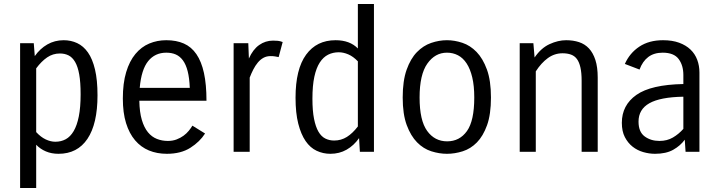

<svg xmlns="http://www.w3.org/2000/svg" viewBox="-20 -755 3579 955"><path d="M80 180V-540H148L153 -476Q179 -513 215.5 -534Q252 -555 297 -555Q333 -555 364 -540.5Q395 -526 417.5 -494Q440 -462 452.5 -409.5Q465 -357 465 -281Q465 -139 415 -64.5Q365 10 271 10Q236 10 208 -2Q180 -14 160 -35V180ZM278 -489Q243 -489 214.5 -469.5Q186 -450 160 -415V-98Q183 -73 207.5 -61.5Q232 -50 255 -50Q284 -50 307 -62.5Q330 -75 346.5 -103Q363 -131 372 -176Q381 -221 381 -286Q381 -346 374 -385Q367 -424 353.5 -447Q340 -470 321 -479.5Q302 -489 278 -489Z M1000 -91Q974 -50 927 -20Q880 10 810 10Q761 10 721 -6.5Q681 -23 652 -57Q623 -91 607 -142.5Q591 -194 591 -265Q591 -341 607.5 -396Q624 -451 653.5 -486.5Q683 -522 722.5 -538.5Q762 -555 807 -555Q857 -555 894.5 -538.5Q932 -522 957 -485.5Q982 -449 994.5 -392Q1007 -335 1007 -254H673Q674 -197 685.5 -158.5Q697 -120 716 -97Q735 -74 760.5 -64Q786 -54 815 -54Q839 -54 858.5 -61.5Q878 -69 893 -80Q908 -91 919 -104.5Q930 -118 937 -130ZM807 -493Q751 -493 717 -451Q683 -409 675 -318H924Q922 -367 913.5 -400.5Q905 -434 890 -454.5Q875 -475 854.5 -484Q834 -493 807 -493Z M1142 0V-540H1215L1218 -464Q1238 -509 1269 -531Q1300 -553 1338 -553Q1352 -553 1362 -552Q1372 -551 1386 -546L1366 -471Q1357 -473 1347.5 -474.5Q1338 -476 1326 -476Q1306 -476 1290.5 -467.5Q1275 -459 1262.5 -444Q1250 -429 1240 -409.5Q1230 -390 1222 -369V0Z M1450 -269Q1450 -411 1502.5 -483Q1555 -555 1649 -555Q1720 -555 1760 -514V-735H1840V0H1770L1766 -68Q1740 -31 1704 -10.5Q1668 10 1623 10Q1587 10 1555 -5Q1523 -20 1500 -53.5Q1477 -87 1463.5 -140Q1450 -193 1450 -269ZM1642 -56Q1677 -56 1705.5 -74Q1734 -92 1760 -126V-450Q1737 -474 1712.5 -484.5Q1688 -495 1665 -495Q1636 -495 1612 -483Q1588 -471 1570.5 -444Q1553 -417 1543.5 -373Q1534 -329 1534 -264Q1534 -204 1542 -164Q1550 -124 1564 -100Q1578 -76 1598 -66Q1618 -56 1642 -56Z M1983 -270Q1983 -353 2002.5 -408Q2022 -463 2053.5 -495.5Q2085 -528 2124.5 -541.5Q2164 -555 2203 -555Q2241 -555 2280 -542Q2319 -529 2350.5 -496.5Q2382 -464 2402 -409Q2422 -354 2422 -270Q2422 -186 2402.5 -132Q2383 -78 2352 -46.5Q2321 -15 2281.5 -2.5Q2242 10 2203 10Q2165 10 2125.5 -2.5Q2086 -15 2054.5 -47Q2023 -79 2003 -133Q1983 -187 1983 -270ZM2067 -270Q2067 -156 2104.5 -104Q2142 -52 2204 -52Q2266 -52 2302.5 -103Q2339 -154 2339 -270Q2339 -328 2329 -370Q2319 -412 2301 -439.5Q2283 -467 2258 -480Q2233 -493 2203 -493Q2144 -493 2105.5 -438.5Q2067 -384 2067 -270Z M2565 0V-540H2633L2639 -469Q2671 -516 2713.5 -535.5Q2756 -555 2796 -555Q2831 -555 2860 -545.5Q2889 -536 2909.5 -514Q2930 -492 2941.5 -456.5Q2953 -421 2953 -369V0H2873V-354Q2873 -393 2867 -419.5Q2861 -446 2849.5 -461.5Q2838 -477 2820 -483.5Q2802 -490 2778 -490Q2738 -490 2705 -466Q2672 -442 2645 -400V0Z M3390 0 3386 -60Q3364 -30 3328.5 -10Q3293 10 3238 10Q3209 10 3179.5 1.5Q3150 -7 3126.5 -25.5Q3103 -44 3088 -73Q3073 -102 3073 -144Q3073 -232 3145.5 -283Q3218 -334 3379 -337V-382Q3379 -430 3355.5 -461.5Q3332 -493 3276 -493Q3233 -493 3204.5 -471.5Q3176 -450 3161 -409L3088 -437Q3112 -491 3160 -523Q3208 -555 3278 -555Q3324 -555 3358 -542.5Q3392 -530 3414.5 -508.5Q3437 -487 3448 -457.5Q3459 -428 3459 -394V0ZM3260 -54Q3298 -54 3327 -71Q3356 -88 3379 -114V-274Q3264 -272 3210 -241.5Q3156 -211 3156 -150Q3156 -99 3186.5 -76.5Q3217 -54 3260 -54Z"/></svg>

Font: Carrois Gothic
Style: Regular
Weight: 400
Designer: Ralph du Carrois
Foundry: Ralph du Carrois
Version: Version 1.001